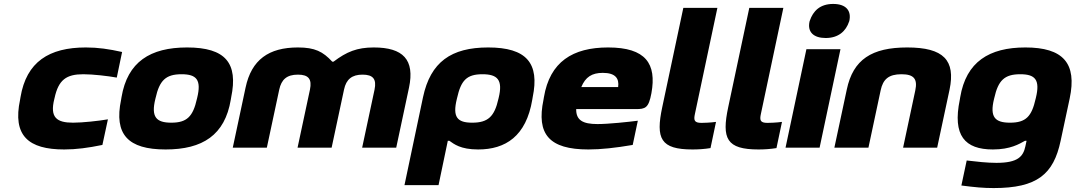

<svg xmlns="http://www.w3.org/2000/svg" viewBox="-20 -750 5462 975"><path d="M84 -256 82 -244C43 -61 124 9 306 9C367 9 427 1 500 -14L528 -144C481 -136 400 -127 351 -127C268 -127 232 -153 256 -248L257 -252C277 -345 317 -373 403 -373C452 -373 529 -364 573 -356L600 -486C533 -501 478 -509 416 -509C229 -509 114 -436 84 -256Z M597 -256 595 -244C558 -67 630 9 821 9C1009 9 1122 -64 1152 -244L1154 -256C1190 -429 1126 -509 930 -509C743 -509 627 -436 597 -256ZM769 -248 770 -252C790 -342 822 -373 902 -373C978 -373 1004 -345 981 -252L980 -248C960 -158 929 -127 850 -127C774 -127 746 -155 769 -248Z M1227 -305 1162 0H1335L1398 -295C1409 -346 1436 -371 1493 -371C1547 -371 1565 -348 1554 -295L1491 0H1664L1727 -295C1738 -348 1768 -371 1821 -371C1875 -371 1893 -348 1882 -295L1819 0H1992L2057 -305C2087 -447 2027 -509 1878 -509C1793 -509 1740 -487 1674 -437H1667C1620 -488 1579 -509 1493 -509C1345 -509 1257 -447 1227 -305Z M2683 -244 2685 -256C2721 -429 2654 -509 2459 -509C2271 -509 2166 -435 2128 -256L2034 190H2207L2254 -35H2262C2285 -19 2318 9 2408 9C2547 9 2652 -58 2683 -244ZM2300 -248 2301 -252C2321 -341 2349 -373 2430 -373C2506 -373 2535 -345 2512 -252L2511 -248C2491 -158 2458 -127 2378 -127C2302 -127 2277 -155 2300 -248Z M3288 -277C3315 -426 3260 -509 3068 -509C2888 -509 2772 -436 2742 -256L2740 -244C2703 -68 2769 9 2968 9C3032 9 3105 1 3193 -14L3219 -137C3173 -131 3070 -120 3014 -120C2939 -120 2905 -140 2906 -196H3208C3257 -196 3274 -201 3288 -277ZM2932 -308C2953 -359 2986 -380 3041 -380C3106 -380 3125 -351 3119 -308Z M3542 -126C3505 -126 3502 -140 3509 -172L3623 -710H3450L3343 -206C3309 -46 3334 9 3497 9C3527 9 3557 7 3588 2L3616 -131C3587 -127 3552 -126 3542 -126Z M3877 -126C3840 -126 3837 -140 3844 -172L3958 -710H3785L3678 -206C3644 -46 3669 9 3832 9C3862 9 3892 7 3923 2L3951 -131C3922 -127 3887 -126 3877 -126Z M4075 -500 3969 0H4142L4248 -500ZM4091 -641C4079 -587 4112 -557 4173 -557C4238 -557 4276 -592 4292 -641L4293 -644C4304 -694 4278 -730 4211 -730C4145 -730 4109 -695 4092 -644Z M4280 -295 4217 0H4390L4452 -291C4464 -348 4493 -373 4558 -373C4622 -373 4640 -348 4628 -291L4566 0H4739L4802 -295C4833 -444 4772 -509 4587 -509C4407 -509 4312 -448 4280 -295Z M4856 -256 4854 -244C4816 -61 4880 9 5022 9C5111 9 5156 -19 5185 -35H5193L5187 -7C5176 45 5149 77 5040 77C4993 77 4940 71 4889 65L4862 192C4931 201 4974 205 5026 205C5247 205 5330 135 5366 -35L5412 -250C5450 -429 5379 -509 5187 -509C5003 -509 4886 -436 4856 -256ZM5028 -248 5029 -252C5049 -342 5081 -373 5161 -373C5237 -373 5263 -345 5240 -252L5239 -248C5219 -159 5190 -127 5109 -127C5033 -127 5005 -155 5028 -248Z"/></svg>

Font: LT Wave Black
Style: Italic
Weight: 900
Designer: Daniel Lyons
Version: Version 2.5 (Glyphs App)